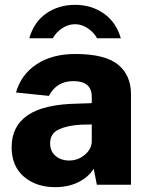

<svg xmlns="http://www.w3.org/2000/svg" viewBox="-20 -763 609 793"><path d="M28 -155Q28 -242 95 -287.5Q162 -333 303 -335L359 -337V-363Q359 -428 283 -428Q214 -428 182 -367L46 -381Q67 -455 131 -497.5Q195 -540 291 -540Q413 -540 467 -496.5Q521 -453 521 -374V0H380L367 -66Q345 -31 303.5 -10.5Q262 10 208 10Q129 10 78.5 -33.5Q28 -77 28 -155ZM359 -178V-249L314 -248Q259 -245 223 -228.5Q187 -212 187 -171Q187 -138 209.5 -119Q232 -100 266 -100Q302 -100 330 -123.5Q358 -147 359 -178ZM381 -605Q367 -630 342 -646.5Q317 -663 290 -663Q262 -663 237 -646.5Q212 -630 198 -605H101Q120 -672 171 -707.5Q222 -743 290 -743Q358 -743 409 -707Q460 -671 479 -605Z"/></svg>

Font: Morrison
Style: Bold
Weight: 700
Designer: Pablo Impallari, Rodrigo Fuenzalida (Modified by Dan O. Williams)
Version: Version 0.03;June 6, 2019;FontCreator 11.5.0.2425 64-bit; tt